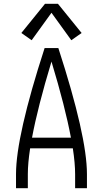

<svg xmlns="http://www.w3.org/2000/svg" viewBox="-20 -987 540 1007"><path d="M64 0V-74Q64 -273 214 -735H286Q436 -273 436 -74V0H374V-74Q374 -130 362 -209H138Q126 -130 126 -74V0ZM148 -265H352Q322 -426 250 -664Q178 -426 148 -265ZM146 -776 92 -814 216 -967H284L408 -814L354 -776L250 -920Z"/></svg>

Font: Iosevka SS01 Light
Style: Regular
Weight: 300
Monospace: yes
Designer: Belleve Invis
Foundry: Belleve Invis
Version: 2.3.3; ttfautohint (v1.8.3)